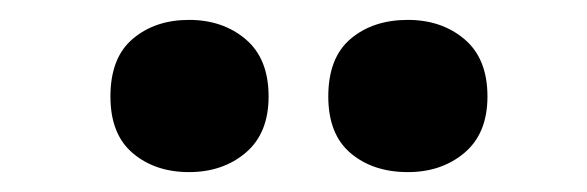

<svg xmlns="http://www.w3.org/2000/svg" viewBox="-20 -787 590 193"><path d="M91 -690Q91 -729 113.5 -748Q136 -767 170 -767Q204 -767 227 -747.5Q250 -728 250 -690Q250 -653 227 -633.5Q204 -614 170 -614Q136 -614 113.5 -633Q91 -652 91 -690ZM310 -690Q310 -729 332.5 -748Q355 -767 390 -767Q424 -767 447 -747.5Q470 -728 470 -690Q470 -653 447 -633.5Q424 -614 390 -614Q355 -614 332.5 -633Q310 -652 310 -690Z"/></svg>

Font: Noto Sans Ethiopic SemiCondensed Black
Style: Regular
Weight: 900
Width: 4
Designer: Monotype Design Team
Foundry: Monotype Imaging Inc.
Version: Version 2.102; ttfautohint (v1.8.4.7-5d5b)